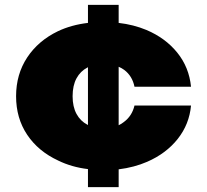

<svg xmlns="http://www.w3.org/2000/svg" viewBox="-20 -681 850 788"><path d="M341 -661H467V-587Q528 -580 581 -558Q659 -525 707.5 -465Q756 -405 764 -325H532Q523 -369 490 -394Q479 -402 467 -407V-167Q478 -172 488 -180Q522 -205 532 -248H764Q757 -171 709.5 -111Q662 -51 584 -17Q531 6 467 14V87H341V13Q274 5 219 -22Q137 -60 91.5 -128Q46 -196 46 -286Q46 -376 91.5 -445Q137 -514 218 -553Q273 -579 341 -587ZM341 -405Q340 -404 339 -404Q310 -389 294 -359.5Q278 -330 278 -286Q278 -243 294 -213.5Q310 -184 339 -169Q340 -168 341 -168Z"/></svg>

Font: Bounded
Style: Regular
Weight: 900
Designer: Vlad Churkin
Version: Version 1.0